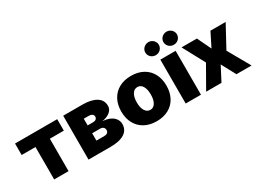

<svg xmlns="http://www.w3.org/2000/svg" viewBox="-44 -1375 2677 2009"><g transform="rotate(-30 1294.0 -371.0)"><path d="M22.5 -530.3H532.2V-391.6H363.3V0H189.5V-391.6H22.5Z M604.5 -530.3H835Q942.4 -530.3 1002.4 -493.4Q1062.5 -456.5 1062.5 -385.7Q1062.5 -344.7 1027.8 -315.2Q993.2 -285.6 929.7 -275.4Q985.8 -272.5 1023.4 -253.9Q1061 -235.4 1079.3 -207Q1097.7 -178.7 1097.7 -146.5Q1097.7 -74.7 1039.6 -37.4Q981.4 0 871.1 0H604.5ZM922.9 -173.8Q922.9 -195.3 908.9 -207.5Q895 -219.7 871.1 -219.7H775.4V-130.9H871.1Q895.5 -130.9 909.2 -142.1Q922.9 -153.3 922.9 -173.8ZM890.6 -355.5Q890.6 -374.5 875.7 -385Q860.8 -395.5 835 -395.5H775.4V-314.5H840.8Q864.3 -314.5 877.4 -325.4Q890.6 -336.4 890.6 -355.5Z M1152.3 -263.7Q1152.3 -345.2 1185.3 -407Q1218.3 -468.8 1280 -502.9Q1341.8 -537.1 1425.8 -537.1Q1509.8 -537.1 1571.3 -502.9Q1632.8 -468.8 1665.5 -407Q1698.2 -345.2 1698.2 -263.7Q1698.2 -182.1 1665.5 -120.4Q1632.8 -58.6 1571.3 -24.4Q1509.8 9.8 1425.8 9.8Q1341.8 9.8 1280 -24.4Q1218.3 -58.6 1185.3 -120.4Q1152.3 -182.1 1152.3 -263.7ZM1509.8 -264.6Q1509.8 -328.6 1487.5 -365.5Q1465.3 -402.3 1426.8 -402.3Q1386.7 -402.3 1363.8 -365.5Q1340.8 -328.6 1340.8 -264.6Q1340.8 -201.2 1363.8 -164.1Q1386.7 -127 1426.8 -127Q1465.3 -127 1487.5 -164.1Q1509.8 -201.2 1509.8 -264.6Z M1778.3 -530.3H1962.9V0H1778.3ZM1678.7 -672.9Q1678.7 -694.3 1689.7 -712.4Q1700.7 -730.5 1719.7 -741.2Q1738.8 -752 1761.7 -752Q1783.2 -752 1802 -741.2Q1820.8 -730.5 1831.8 -712.2Q1842.8 -693.8 1842.8 -672.9Q1842.8 -651.4 1831.8 -633.1Q1820.8 -614.7 1802 -604.2Q1783.2 -593.8 1761.7 -593.8Q1738.8 -593.8 1719.7 -604.2Q1700.7 -614.7 1689.7 -633.1Q1678.7 -651.4 1678.7 -672.9ZM1897.5 -672.9Q1897.5 -693.8 1908.4 -712.2Q1919.4 -730.5 1938.2 -741.2Q1957 -752 1979.5 -752Q2001.5 -752 2020.3 -741.2Q2039.1 -730.5 2050.3 -712.2Q2061.5 -693.8 2061.5 -672.9Q2061.5 -651.4 2050.5 -633.1Q2039.6 -614.7 2020.5 -604.2Q2001.5 -593.8 1979.5 -593.8Q1957 -593.8 1938.2 -604.2Q1919.4 -614.7 1908.4 -633.1Q1897.5 -651.4 1897.5 -672.9Z M2299.8 -363.3 2383.8 -530.3H2567.4L2423.8 -265.6L2574.2 0H2391.6L2299.8 -170.9L2210.9 0H2025.4L2176.8 -265.6L2034.2 -530.3H2219.7Z"/></g></svg>

Font: Pretendard Std Black
Style: Regular
Weight: 900
Designer: Base glyphs from Inter by Rasmus Andersson; Hangeul glyphs from Noto Sans CJK(Source Han Sans) by Jang Soo-young and Kan
Foundry: Kil Hyung-jin
Version: Version 1.309